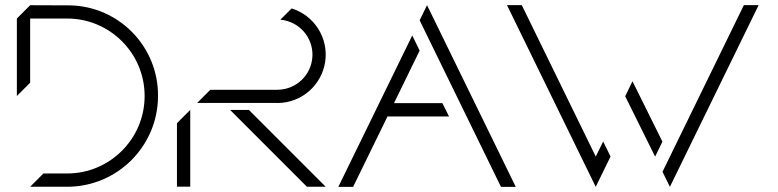

<svg xmlns="http://www.w3.org/2000/svg" viewBox="-20 -720 2999 740"><path d="M96.2 -699.9V-699.8L45 -648.6V-350L96.2 -401.2V-648.6H225.3L231.3 -648.5C234.3 -648.6 236.3 -648.6 238.8 -648.6C403.7 -648.6 537.4 -514.9 537.4 -350C537.4 -185.1 403.7 -51.4 238.8 -51.4H147.4L96.2 -0.2H238.8C432 -0.1 588.8 -156.6 589 -349.8C590.7 -539.5 439.6 -695.3 250 -699.3Z M662 -0.5H713.2V-296.4L662 -245.2ZM1051.1 -323C1142.9 -324 1220.2 -391.8 1233.4 -482.6C1246.6 -573.5 1191.7 -660.4 1104 -687.5L1060.5 -644C1132.3 -637.9 1186.7 -576.6 1184.2 -504.6C1181.7 -432.6 1123.1 -375.2 1051.1 -374.1C1050.3 -374.1 1049.6 -374 1048.9 -374H790.6L739.7 -323.2H1046.3C1047.9 -323.2 1049.5 -323 1051.1 -323ZM939.2 -296.4H866.8L1162.9 -0.3H1235.3Z M1910.8 0.1H1967.8L1625.9 -700.1L1597.4 -641.7L1625.9 -583.3ZM1284 0.1H1341L1473.5 -271.2H1710.6L1685 -322.4H1498.5L1597.4 -525L1568.9 -583.3Z M2389.6 -349 2504.9 -116.4 2533.1 -174.1 2417.7 -406.8ZM2847 -700.3 2533.4 -57.9 2561.9 0.1 2903.9 -700.2ZM2276.1 -116.7 1991 -700.3H1934L2276 0L2333.2 -116.8L2304.7 -174.5Z"/></svg>

Font: Expanse
Style: Expanse
Weight: 400
Designer: Ryan Lin
Version: Version 1.0